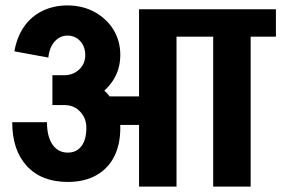

<svg xmlns="http://www.w3.org/2000/svg" viewBox="-20 -687 1036 707"><path d="M294 -484Q294 -515 275.5 -535.5Q257 -556 228 -556V-667Q284 -667 328 -643Q372 -619 397.5 -578Q423 -537 423 -484ZM158 -475 33 -498Q42 -550 68 -588Q94 -626 135.5 -646.5Q177 -667 229 -667V-556Q201 -556 181.5 -534.5Q162 -513 158 -475ZM355 -227V-332H579V-227ZM298 -216Q298 -252 275 -276Q252 -300 219 -300V-407Q278 -407 324 -382Q370 -357 396.5 -314Q423 -271 423 -216ZM230 -17Q133 -17 79 -75.5Q25 -134 25 -237H153Q153 -184 173.5 -154.5Q194 -125 230 -125ZM229 -17V-125Q262 -125 280 -149Q298 -173 298 -216H423Q423 -154 400 -109.5Q377 -65 333.5 -41Q290 -17 229 -17ZM173 -300V-410H217V-300ZM216 -300V-410Q249 -410 271.5 -431Q294 -452 294 -485H423Q423 -432 396 -390.5Q369 -349 322 -324.5Q275 -300 216 -300ZM492 0V-653H630V0ZM529 -552V-653H723V-552ZM765 0V-639H903V0ZM673 -552V-653H996V-552Z"/></svg>

Font: Akshar Light SemiBold
Style: Regular
Weight: 600
Version: Version 1.100